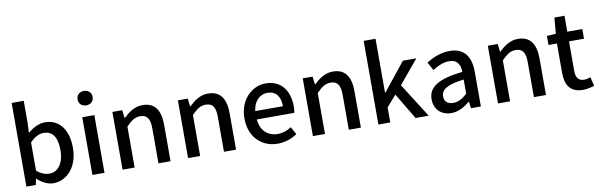

<svg xmlns="http://www.w3.org/2000/svg" viewBox="-52 -1293 5615 1801"><g transform="rotate(-10 2756.0 -392.0)"><path d="M343 13C467 13 580 -95 580 -284C580 -453 501 -564 362 -564C304 -564 245 -533 198 -492L202 -586V-797H87V0H177L188 -57H191C238 -13 293 13 343 13ZM321 -82C287 -82 244 -95 202 -132V-401C247 -446 289 -468 332 -468C424 -468 461 -397 461 -282C461 -153 401 -82 321 -82Z M716 0H831V-550H716ZM773 -653C815 -653 845 -680 845 -722C845 -763 815 -790 773 -790C731 -790 702 -763 702 -722C702 -680 731 -653 773 -653Z M1003 0H1118V-390C1166 -439 1201 -465 1252 -465C1317 -465 1345 -427 1345 -332V0H1460V-346C1460 -486 1408 -564 1291 -564C1216 -564 1160 -523 1109 -474H1106L1097 -550H1003Z M1627 0H1742V-390C1790 -439 1825 -465 1876 -465C1941 -465 1969 -427 1969 -332V0H2084V-346C2084 -486 2032 -564 1915 -564C1840 -564 1784 -523 1733 -474H1730L1721 -550H1627Z M2480 13C2552 13 2615 -11 2666 -45L2626 -118C2586 -92 2544 -77 2495 -77C2400 -77 2334 -140 2325 -245H2682C2685 -259 2688 -281 2688 -304C2688 -459 2609 -564 2463 -564C2335 -564 2212 -453 2212 -275C2212 -93 2331 13 2480 13ZM2324 -325C2335 -421 2396 -474 2465 -474C2545 -474 2588 -419 2588 -325Z M2816 0H2931V-390C2979 -439 3014 -465 3065 -465C3130 -465 3158 -427 3158 -332V0H3273V-346C3273 -486 3221 -564 3104 -564C3029 -564 2973 -523 2922 -474H2919L2910 -550H2816Z M3440 0H3553V-143L3645 -249L3794 0H3919L3712 -326L3898 -550H3770L3557 -284H3553V-797H3440Z M4134 13C4200 13 4259 -20 4309 -63H4313L4322 0H4416V-331C4416 -477 4353 -564 4216 -564C4128 -564 4051 -528 3994 -492L4037 -414C4084 -444 4138 -470 4196 -470C4277 -470 4300 -414 4301 -350C4072 -325 3972 -264 3972 -146C3972 -49 4039 13 4134 13ZM4169 -78C4120 -78 4083 -100 4083 -154C4083 -216 4138 -258 4301 -277V-142C4256 -101 4217 -78 4169 -78Z M4579 0H4694V-390C4742 -439 4777 -465 4828 -465C4893 -465 4921 -427 4921 -332V0H5036V-346C5036 -486 4984 -564 4867 -564C4792 -564 4736 -523 4685 -474H4682L4673 -550H4579Z M5388 13C5428 13 5465 3 5496 -7L5475 -92C5459 -85 5435 -79 5416 -79C5359 -79 5336 -113 5336 -179V-458H5479V-550H5336V-702H5240L5227 -550L5141 -544V-458H5221V-180C5221 -64 5264 13 5388 13Z"/></g></svg>

Font: Noto Sans HK Medium
Style: Regular
Weight: 500
Designer: Ryoko NISHIZUKA 西塚涼子 (kana, bopomofo & ideographs); Paul D. Hunt (Latin, Greek & Cyrillic); Sandoll Communications 산돌커뮤니
Foundry: Adobe
Version: Version 2.002;hotconv 1.0.116;makeotfexe 2.5.65601